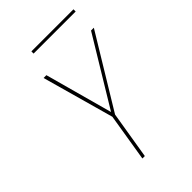

<svg xmlns="http://www.w3.org/2000/svg" viewBox="-256 -1003 1113 1113"><g transform="rotate(-45 300.0 -447.0)"><path d="M234 0 282 -294 159 -735H182L296 -319L548 -735H571L302 -292L254 0ZM563 -876H218V-894H563Z"/></g></svg>

Font: Iosevka Aile Thin Oblique
Style: Regular
Weight: 100
Italic angle: -9°
Designer: Belleve Invis
Foundry: Belleve Invis
Version: Version 31.1.0; ttfautohint (v1.8.4)